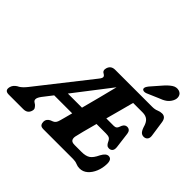

<svg xmlns="http://www.w3.org/2000/svg" viewBox="-247 -1182 1448 1448"><g transform="rotate(45 477.0 -458.0)"><path d="M691 0H375Q350 0 341.8 -11.2Q333.5 -22.5 333.5 -39.5Q333.5 -56 342.2 -67.8Q351 -79.5 364.5 -85.5L383.5 -93Q395 -98 402.5 -107.5Q410 -117 416 -139.5Q418.5 -148 425.5 -174.2Q432.5 -200.5 442.5 -238.5H250.5L191.5 -162.5Q172 -136.5 171 -120.8Q170 -105 181.5 -97.5L199 -85.5Q208.5 -76 214.5 -66.2Q220.5 -56.5 215.5 -39.5Q204 0 159 0H4.5Q-42.5 0 -30.5 -45.5Q-23.5 -72 4.5 -90L18.5 -97.5Q29 -104 41.2 -115.5Q53.5 -127 67.5 -144.5L399 -565.5Q416 -586.5 415.2 -597.5Q414.5 -608.5 400.5 -616.5Q375 -628.5 383.5 -659Q395 -700 439.5 -700H834Q863 -700 883 -708.8Q903 -717.5 923 -717.5Q961.5 -717.5 968.5 -670.5L986.5 -547Q990 -524.5 981.5 -511.2Q973 -498 956.5 -495Q937 -492 922.8 -502.5Q908.5 -513 897.5 -545Q887 -585 867 -602Q847 -619 813.5 -619H712Q704 -587 687 -524.8Q670 -462.5 651.5 -393.5H732Q746.5 -393.5 755.5 -401.2Q764.5 -409 773 -435.5Q785.5 -460.5 808 -460.5Q824.5 -460.5 833.8 -450.5Q843 -440.5 845 -424L861 -297.5Q864 -271.5 853.5 -259.2Q843 -247 825 -247Q811.5 -247 802.8 -255Q794 -263 788.5 -274.5Q778 -298.5 765.8 -305Q753.5 -311.5 730 -311.5H629Q612 -249 599 -199.2Q586 -149.5 582.5 -131Q578.5 -108.5 587.5 -95.5Q596.5 -82.5 624 -82.5H698.5Q743 -82.5 767.5 -98.8Q792 -115 814.5 -163Q837.5 -206 864.5 -206Q899.5 -206 898.5 -153.5Q897.5 -109 881.5 -70.2Q865.5 -31.5 838.2 -7.5Q811 16.5 775 16.5Q754 16.5 735 8.2Q716 0 691 0ZM314 -321H464.5Q483 -391 503.5 -469.5Q524 -548 540 -614ZM773 -864.5Q802.5 -899.5 830.5 -918.5Q858.5 -937.5 888.5 -929Q914 -921 920 -897Q926 -873 912.5 -848Q899.5 -823.5 878.2 -808.2Q857 -793 819.5 -779.5L731 -741.5Q718.5 -736.5 707.2 -738Q696 -739.5 692 -747.5Q688 -757 693.2 -767.5Q698.5 -778 707.5 -789.5Z"/></g></svg>

Font: Fraunces 144pt S100
Style: Bold Italic
Weight: 700
Italic angle: -16°
Version: Version 1.000; ttfautohint (v1.8.3)